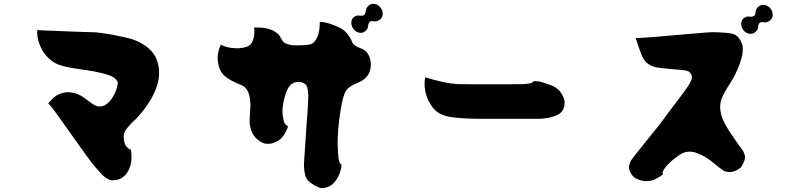

<svg xmlns="http://www.w3.org/2000/svg" viewBox="-20 -895 4040 984"><path d="M454 -730Q469 -730 499 -726Q529 -722 563.5 -715.5Q598 -709 628 -702Q658 -695 674 -688Q689 -682 712.5 -668.5Q736 -655 757.5 -631.5Q779 -608 789 -571Q797 -543 795 -507.5Q793 -472 774 -427Q760 -393 728.5 -348Q697 -303 658 -268Q651 -261 637 -245Q623 -229 618 -217Q614 -210 614 -195.5Q614 -181 617 -168Q620 -155 624 -149Q631 -140 636.5 -135Q642 -130 651 -128Q658 -82 649 -49.5Q640 -17 622.5 1.5Q605 20 586 25Q558 32 543.5 27Q529 22 518 13Q512 9 500 -3.5Q488 -16 475 -31Q462 -46 452 -58.5Q442 -71 440 -75Q438 -77 425 -95Q412 -113 392.5 -140Q373 -167 351.5 -197.5Q330 -228 310 -256Q290 -284 276 -303.5Q262 -323 259 -327Q249 -341 239 -352.5Q229 -364 227 -365Q256 -402 285.5 -413.5Q315 -425 339 -422Q363 -419 376 -413Q397 -405 416 -390.5Q435 -376 452 -364Q469 -352 483 -350Q505 -347 522.5 -359Q540 -371 552 -388.5Q564 -406 570.5 -421.5Q577 -437 578 -442Q580 -452 583.5 -465Q587 -478 568 -494Q556 -504 533 -511.5Q510 -519 488 -523.5Q466 -528 457 -530Q448 -532 418 -536Q388 -540 352.5 -546Q317 -552 291 -560Q263 -568 238.5 -588.5Q214 -609 197 -637Q184 -660 176.5 -687Q169 -714 171 -741Q178 -740 205 -739Q232 -738 269 -736.5Q306 -735 344 -733.5Q382 -732 412 -731Q442 -730 454 -730Z M1875 -783Q1869 -778 1868 -770Q1867 -762 1864.5 -752.5Q1862 -743 1850 -734Q1838 -724 1820.5 -727.5Q1803 -731 1792 -746Q1780 -761 1780.5 -779Q1781 -797 1793 -807Q1808 -818 1822.5 -815Q1837 -812 1847 -819Q1853 -824 1853.5 -831.5Q1854 -839 1856.5 -848.5Q1859 -858 1872 -868Q1884 -878 1901.5 -874.5Q1919 -871 1930 -856Q1942 -841 1941.5 -823.5Q1941 -806 1929 -796Q1916 -786 1906 -785.5Q1896 -785 1888.5 -786.5Q1881 -788 1875 -783ZM1784 -681Q1789 -668 1802.5 -660Q1816 -652 1827 -648Q1853 -639 1864 -621.5Q1875 -604 1878 -587.5Q1881 -571 1881 -565Q1879 -526 1862.5 -506Q1846 -486 1828 -477.5Q1810 -469 1801 -465Q1788 -460 1781 -455Q1774 -450 1765 -443Q1753 -433 1745 -412.5Q1737 -392 1732.5 -369Q1728 -346 1725 -328Q1723 -311 1718 -275.5Q1713 -240 1711 -191Q1709 -142 1715 -83Q1716 -76 1719 -66Q1722 -56 1731 -50Q1729 -27 1717.5 1Q1706 29 1684 49Q1662 69 1627 69Q1620 69 1603 61Q1586 53 1569.5 40Q1553 27 1547 12Q1542 -2 1539.5 -23.5Q1537 -45 1538 -59L1552 -269Q1553 -280 1554.5 -300.5Q1556 -321 1557.5 -344Q1559 -367 1559.5 -385Q1560 -403 1560 -408Q1559 -428 1555 -445.5Q1551 -463 1534 -470Q1521 -476 1505.5 -475Q1490 -474 1480 -468Q1470 -463 1459.5 -448Q1449 -433 1438 -394Q1424 -339 1428.5 -309Q1433 -279 1435 -272Q1440 -260 1445.5 -255Q1451 -250 1456 -247Q1452 -232 1440.5 -212Q1429 -192 1411 -177Q1404 -172 1387 -164.5Q1370 -157 1347.5 -158Q1325 -159 1301 -179Q1277 -199 1268 -225.5Q1259 -252 1259.5 -276.5Q1260 -301 1261 -316Q1263 -338 1263.5 -351Q1264 -364 1261 -389Q1258 -414 1247 -432.5Q1236 -451 1219 -458Q1208 -463 1186.5 -472Q1165 -481 1143.5 -496Q1122 -511 1111 -531Q1097 -559 1095.5 -593.5Q1094 -628 1112 -667Q1121 -660 1143 -654Q1165 -648 1193 -647.5Q1221 -647 1246 -656Q1265 -663 1273.5 -682Q1282 -701 1283.5 -722Q1285 -743 1282 -754Q1326 -755 1352.5 -748Q1379 -741 1393 -730Q1408 -720 1414.5 -708.5Q1421 -697 1426 -689Q1432 -678 1444 -672.5Q1456 -667 1467 -665.5Q1478 -664 1480 -663Q1509 -662 1538 -663.5Q1567 -665 1581 -672Q1595 -680 1607 -707Q1619 -734 1619 -783Q1645 -782 1672 -773Q1699 -764 1721 -753Q1744 -742 1760.5 -721Q1777 -700 1784 -681Z M2200 -341Q2189 -354 2176.5 -378.5Q2164 -403 2158.5 -434.5Q2153 -466 2159 -499Q2170 -495 2198 -487.5Q2226 -480 2260 -473Q2294 -466 2321 -464Q2327 -464 2352 -463.5Q2377 -463 2414 -463Q2451 -463 2491.5 -463Q2532 -463 2569.5 -463Q2607 -463 2633 -463.5Q2659 -464 2666 -464Q2682 -466 2694.5 -467.5Q2707 -469 2717 -480Q2742 -479 2762.5 -472.5Q2783 -466 2804 -458Q2833 -447 2848 -428.5Q2863 -410 2868.5 -393.5Q2874 -377 2874 -372Q2873 -327 2843.5 -309.5Q2814 -292 2760 -287Q2752 -286 2722.5 -286Q2693 -286 2653.5 -286Q2614 -286 2574 -286Q2534 -286 2503.5 -286Q2473 -286 2462 -286Q2445 -286 2411.5 -286.5Q2378 -287 2343 -289.5Q2308 -292 2285 -296Q2252 -303 2234.5 -312.5Q2217 -322 2200 -341Z M3874 -778Q3865 -771 3865.5 -757Q3866 -743 3849 -729Q3836 -719 3818.5 -722.5Q3801 -726 3790 -741Q3778 -756 3778.5 -773.5Q3779 -791 3791 -801Q3806 -813 3820.5 -810Q3835 -807 3845 -814Q3851 -819 3851.5 -826.5Q3852 -834 3854.5 -843.5Q3857 -853 3870 -863Q3882 -873 3899.5 -869.5Q3917 -866 3929 -851Q3940 -836 3940 -818.5Q3940 -801 3927 -791Q3915 -781 3905 -780.5Q3895 -780 3887.5 -781.5Q3880 -783 3874 -778ZM3630 -730Q3664 -730 3699.5 -727Q3735 -724 3747 -717Q3765 -707 3775 -687.5Q3785 -668 3786 -656Q3789 -629 3780.5 -598Q3772 -567 3759.5 -538.5Q3747 -510 3735 -490Q3733 -486 3724.5 -472.5Q3716 -459 3705 -441Q3694 -423 3685.5 -405.5Q3677 -388 3674 -376Q3669 -352 3672 -329.5Q3675 -307 3682 -289Q3688 -273 3701.5 -249.5Q3715 -226 3731 -202.5Q3747 -179 3760.5 -160Q3774 -141 3780 -133Q3793 -117 3797.5 -97Q3802 -77 3780 -41Q3773 -31 3749.5 -20Q3726 -9 3699 -16Q3686 -20 3666 -36.5Q3646 -53 3622 -71.5Q3598 -90 3574 -101Q3564 -106 3544 -113Q3524 -120 3503 -117Q3482 -115 3460 -99.5Q3438 -84 3427 -75Q3420 -69 3406 -55Q3392 -41 3382.5 -26.5Q3373 -12 3378 -2Q3365 10 3337 24Q3309 38 3270 31Q3258 29 3240 20Q3222 11 3211 -11Q3201 -30 3204.5 -45.5Q3208 -61 3213 -71Q3215 -75 3229 -93Q3243 -111 3262.5 -135.5Q3282 -160 3302.5 -185Q3323 -210 3338 -229Q3353 -248 3358 -254Q3364 -262 3381.5 -285.5Q3399 -309 3420 -337Q3441 -365 3459 -388.5Q3477 -412 3484 -422Q3494 -435 3505 -451.5Q3516 -468 3522.5 -483.5Q3529 -499 3524 -510Q3517 -526 3506.5 -530Q3496 -534 3485 -535Q3480 -536 3461.5 -537.5Q3443 -539 3419.5 -541Q3396 -543 3375 -545.5Q3354 -548 3343 -550Q3321 -555 3305.5 -565Q3290 -575 3280 -590Q3270 -606 3258.5 -638.5Q3247 -671 3238 -700Q3246 -700 3274.5 -701.5Q3303 -703 3343.5 -706.5Q3384 -710 3429 -714Q3474 -718 3515.5 -721.5Q3557 -725 3588 -727.5Q3619 -730 3630 -730Z"/></svg>

Font: Potta One
Style: Regular
Weight: 400
Designer: 108,108go
Foundry: Font Zone 108
Version: Version 1.000